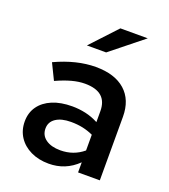

<svg xmlns="http://www.w3.org/2000/svg" viewBox="-135 -823 819 929"><g transform="rotate(20 275.0 -358.0)"><path d="M222 9Q170 9 129.5 -10.5Q89 -30 66.5 -64.5Q44 -99 44 -144Q44 -189 67.5 -222Q91 -255 134 -273Q177 -291 236 -291Q271 -291 305 -283.5Q339 -276 371 -259V-315Q371 -365 342.5 -390Q314 -415 256 -415Q225 -415 189.5 -405.5Q154 -396 110 -376L70 -458Q180 -509 278 -509Q376 -509 429.5 -461.5Q483 -414 483 -327V0H371V-52Q339 -21 302 -6Q265 9 222 9ZM150 -146Q150 -111 178 -91Q206 -71 253 -71Q287 -71 316.5 -81.5Q346 -92 371 -113V-194Q345 -206 317 -212Q289 -218 256 -218Q207 -218 178.5 -199Q150 -180 150 -146ZM201 -592 325 -725H466L300 -592Z"/></g></svg>

Font: Red Hat Text Medium
Style: Regular
Weight: 500
Designer: Pentagram, MCKL
Foundry: Pentagram, MCKL
Version: Version 1.023